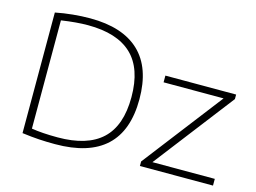

<svg xmlns="http://www.w3.org/2000/svg" viewBox="-100 -924 1474 1105"><g transform="rotate(15 637.0 -371.0)"><path d="M105.5 -8V-726.5Q155 -736.5 208.8 -741.8Q262.5 -747 311.5 -747Q505.5 -747 605.2 -652.2Q705 -557.5 705 -370Q705 5 302 5Q250 5 206.2 2.2Q162.5 -0.5 105.5 -8ZM657.5 -370Q657.5 -540 570.5 -622.8Q483.5 -705.5 309 -705.5Q241.5 -705.5 151 -692V-47Q214 -36.5 306.5 -36.5Q483 -36.5 570.2 -118.2Q657.5 -200 657.5 -370ZM871 -40H1242.5V0H807V-27L1171.5 -500.5H814V-540.5H1235.5V-513.5Z"/></g></svg>

Font: Encode Sans Expanded ExtraLight
Style: Regular
Weight: 275
Width: 7
Designer: Multiple Designers
Foundry: Impallari Type
Version: Version 2.000